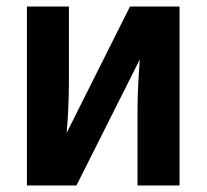

<svg xmlns="http://www.w3.org/2000/svg" viewBox="-20 -565 630 585"><path d="M190 -545H62V0H213L406 -384C403 -345 399 -281 399 -233V0H527V-545H376L183 -160C187 -200 190 -268 190 -312Z"/></svg>

Font: Noto Sans Display SemiCondensed
Style: Bold
Weight: 700
Width: 4
Designer: Monotype Design Team
Foundry: Monotype Imaging Inc.
Version: Version 1.900